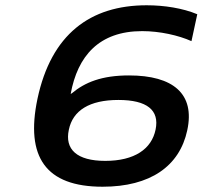

<svg xmlns="http://www.w3.org/2000/svg" viewBox="-20 -699 768 728"><path d="M536 -679C322 -679 174 -569 122 -324C76 -104 153 9 369 9C550 9 661 -69 690 -205C720 -343 637 -413 469 -413C366 -413 302 -387 252 -345L248 -343C274 -486 355 -581 519 -581C586 -581 657 -565 706 -543L728 -645C673 -668 603 -679 536 -679ZM241 -207C256 -280 319 -320 429 -320C538 -320 585 -281 570 -208C555 -134 490 -89 379 -89C271 -89 225 -133 241 -207Z"/></svg>

Font: LT Wave Medium
Style: Italic
Weight: 500
Designer: Daniel Lyons
Version: Version 2.5 (Glyphs App)